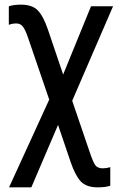

<svg xmlns="http://www.w3.org/2000/svg" viewBox="-20 -567 509 827"><path d="M19 240 192 -138 101 -404Q89 -439 78.5 -452.5Q68 -466 50 -466Q33 -466 18 -460V-540Q40 -547 70 -547Q119 -547 143 -522Q167 -497 187 -438L252 -246L372 -540H467L291 -133L367 90Q381 131 390.5 144.5Q400 158 423 158Q439 158 455 153V233Q434 240 401 240Q352 240 328 214.5Q304 189 284 130L230 -29L115 240Z"/></svg>

Font: Noto Sans ExtraCondensed Medium
Style: Regular
Weight: 500
Width: 2
Designer: Monotype Design Team
Foundry: Monotype Imaging Inc.
Version: Version 2.013; ttfautohint (v1.8.4.7-5d5b)